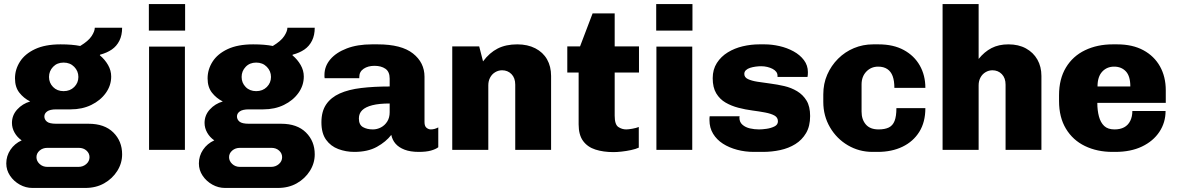

<svg xmlns="http://www.w3.org/2000/svg" viewBox="-20 -740 5811 948"><path d="M140 188Q107 188 77.5 171.5Q48 155 29.5 127.5Q11 100 11 67Q11 30 31.5 -0.5Q52 -31 87 -47Q65 -62 52 -85Q39 -108 39 -133Q39 -171 65 -199.5Q91 -228 129 -239Q97 -255 75.5 -282.5Q54 -310 54 -353Q54 -397 78.5 -435.5Q103 -474 153 -497.5Q203 -521 279 -521Q308 -521 332 -519Q356 -517 376 -513Q417 -538 432.5 -562Q448 -586 448 -603H583Q583 -566 569.5 -539Q556 -512 532 -495.5Q508 -479 474 -470L473 -467Q498 -446 513.5 -419Q529 -392 529 -362Q529 -318 502.5 -281Q476 -244 431 -222Q386 -200 329 -200H258Q227 -200 213 -190Q199 -180 199 -165Q199 -150 211.5 -139.5Q224 -129 258 -129H417Q496 -129 539.5 -86Q583 -43 583 22Q583 66 559 104Q535 142 494.5 165Q454 188 401 188ZM214 84H367Q390 84 406 70Q422 56 422 36Q422 17 407 3.5Q392 -10 369 -10H214Q191 -10 175.5 3.5Q160 17 160 36Q160 55 175.5 69.5Q191 84 214 84ZM294 -290Q326 -290 346.5 -310.5Q367 -331 367 -360Q367 -389 346.5 -410Q326 -431 294 -431Q262 -431 242 -410Q222 -389 222 -360Q222 -331 242 -310.5Q262 -290 294 -290Z M716 0V-510H893V0ZM715 -589V-720H894V-589Z M1091 188Q1058 188 1028.5 171.5Q999 155 980.5 127.5Q962 100 962 67Q962 30 982.5 -0.5Q1003 -31 1038 -47Q1016 -62 1003 -85Q990 -108 990 -133Q990 -171 1016 -199.5Q1042 -228 1080 -239Q1048 -255 1026.5 -282.5Q1005 -310 1005 -353Q1005 -397 1029.5 -435.5Q1054 -474 1104 -497.5Q1154 -521 1230 -521Q1259 -521 1283 -519Q1307 -517 1327 -513Q1368 -538 1383.5 -562Q1399 -586 1399 -603H1534Q1534 -566 1520.5 -539Q1507 -512 1483 -495.5Q1459 -479 1425 -470L1424 -467Q1449 -446 1464.5 -419Q1480 -392 1480 -362Q1480 -318 1453.5 -281Q1427 -244 1382 -222Q1337 -200 1280 -200H1209Q1178 -200 1164 -190Q1150 -180 1150 -165Q1150 -150 1162.5 -139.5Q1175 -129 1209 -129H1368Q1447 -129 1490.5 -86Q1534 -43 1534 22Q1534 66 1510 104Q1486 142 1445.5 165Q1405 188 1352 188ZM1165 84H1318Q1341 84 1357 70Q1373 56 1373 36Q1373 17 1358 3.5Q1343 -10 1320 -10H1165Q1142 -10 1126.5 3.5Q1111 17 1111 36Q1111 55 1126.5 69.5Q1142 84 1165 84ZM1245 -290Q1277 -290 1297.5 -310.5Q1318 -331 1318 -360Q1318 -389 1297.5 -410Q1277 -431 1245 -431Q1213 -431 1193 -410Q1173 -389 1173 -360Q1173 -331 1193 -310.5Q1213 -290 1245 -290Z M1729 10Q1688 10 1650.5 -4Q1613 -18 1590 -50Q1567 -82 1567 -136Q1567 -190 1590.5 -224.5Q1614 -259 1657.5 -278.5Q1701 -298 1763.5 -305.5Q1826 -313 1904 -313V-352Q1904 -386 1883 -400.5Q1862 -415 1829 -415Q1797 -415 1775.5 -400.5Q1754 -386 1754 -360V-354H1583Q1582 -357 1582 -361.5Q1582 -366 1582 -370Q1582 -413 1611 -447Q1640 -481 1692.5 -501Q1745 -521 1816 -521H1845Q1962 -521 2019 -476Q2076 -431 2076 -361V-137Q2076 -117 2086 -109Q2096 -101 2107 -101Q2116 -101 2125.5 -103.5Q2135 -106 2144 -111V-13Q2131 -3 2107.5 3.5Q2084 10 2048 10Q2006 10 1977.5 -1Q1949 -12 1933 -30.5Q1917 -49 1912 -74Q1886 -40 1841 -15Q1796 10 1729 10ZM1821 -101Q1842 -101 1861 -111Q1880 -121 1892 -140Q1904 -159 1904 -186V-229Q1852 -229 1818.5 -220.5Q1785 -212 1768.5 -196Q1752 -180 1752 -155Q1752 -124 1772 -112.5Q1792 -101 1821 -101Z M2213 0V-511H2346L2365 -437Q2397 -480 2437.5 -500.5Q2478 -521 2534 -521Q2585 -521 2623 -501.5Q2661 -482 2681 -447Q2701 -412 2701 -365V0H2524V-322Q2524 -355 2505.5 -374Q2487 -393 2459 -393Q2441 -393 2425 -383.5Q2409 -374 2400 -357Q2391 -340 2391 -319V0Z M3009 11Q2959 11 2920 -1.5Q2881 -14 2859 -44Q2837 -74 2837 -126V-382H2781V-511H2844L2906 -674H3015V-511H3135V-382H3015V-169Q3015 -125 3033 -113Q3051 -101 3072 -101Q3083 -101 3102.5 -104.5Q3122 -108 3134 -113V-11Q3119 -4 3095.5 1Q3072 6 3049 8.5Q3026 11 3009 11Z M3221 0V-510H3398V0ZM3220 -589V-720H3399V-589Z M3702 10Q3659 10 3619.5 -0.5Q3580 -11 3549.5 -30.5Q3519 -50 3501 -79.5Q3483 -109 3483 -147Q3483 -152 3483 -156Q3483 -160 3484 -166H3632Q3631 -163 3631 -161.5Q3631 -160 3631 -158Q3631 -137 3646 -124Q3661 -111 3683 -106Q3705 -101 3728 -101Q3743 -101 3764.5 -104Q3786 -107 3803.5 -115.5Q3821 -124 3821 -141Q3821 -160 3804 -169.5Q3787 -179 3758 -184.5Q3729 -190 3694.5 -194.5Q3660 -199 3625.5 -208Q3591 -217 3562.5 -233.5Q3534 -250 3516.5 -279Q3499 -308 3499 -354Q3499 -397 3519.5 -429Q3540 -461 3573.5 -481.5Q3607 -502 3647.5 -511.5Q3688 -521 3729 -521H3756Q3791 -521 3828.5 -512.5Q3866 -504 3898 -486.5Q3930 -469 3949.5 -443Q3969 -417 3969 -384Q3969 -377 3968.5 -370.5Q3968 -364 3967 -360H3819V-366Q3819 -377 3812.5 -385.5Q3806 -394 3794.5 -400Q3783 -406 3768.5 -409.5Q3754 -413 3738 -413Q3725 -413 3710.5 -411Q3696 -409 3683.5 -405Q3671 -401 3663 -393.5Q3655 -386 3655 -375Q3655 -358 3673 -349.5Q3691 -341 3719.5 -336.5Q3748 -332 3783 -327.5Q3818 -323 3852.5 -315Q3887 -307 3916 -289.5Q3945 -272 3962.5 -243Q3980 -214 3980 -167Q3980 -117 3960 -83Q3940 -49 3907 -28.5Q3874 -8 3832.5 1Q3791 10 3747 10Z M4288 10Q4222 10 4166.5 -22.5Q4111 -55 4078 -111.5Q4045 -168 4045 -237V-274Q4045 -327 4064.5 -371.5Q4084 -416 4118 -450Q4152 -484 4196.5 -502.5Q4241 -521 4291 -521H4318Q4391 -521 4442.5 -493Q4494 -465 4521.5 -416.5Q4549 -368 4549 -306H4396Q4396 -341 4387.5 -364Q4379 -387 4361 -399Q4343 -411 4316 -411Q4281 -411 4257.5 -386.5Q4234 -362 4234 -323V-189Q4234 -150 4255 -125.5Q4276 -101 4318 -101Q4349 -101 4368.5 -110.5Q4388 -120 4397 -143Q4406 -166 4406 -206H4549Q4549 -137 4519 -89Q4489 -41 4436 -15.5Q4383 10 4314 10Z M4634 0V-720H4812V-449Q4840 -484 4875.5 -502.5Q4911 -521 4959 -521Q5009 -521 5045.5 -501Q5082 -481 5102 -446Q5122 -411 5122 -365V0H4945V-322Q4945 -355 4926.5 -374Q4908 -393 4880 -393Q4862 -393 4846 -383.5Q4830 -374 4821 -357Q4812 -340 4812 -319V0Z M5473 10Q5397 10 5337 -19Q5277 -48 5243 -104.5Q5209 -161 5209 -241V-270Q5209 -350 5243 -406.5Q5277 -463 5337.5 -492Q5398 -521 5474 -521H5496Q5572 -521 5625.5 -492Q5679 -463 5707.5 -412Q5736 -361 5736 -294V-232H5398Q5398 -195 5406 -165Q5414 -135 5432 -118Q5450 -101 5483 -101Q5511 -101 5530.5 -111.5Q5550 -122 5560.5 -143Q5571 -164 5571 -192H5735Q5735 -135 5704.5 -89Q5674 -43 5618.5 -16.5Q5563 10 5487 10ZM5399 -313H5561Q5561 -364 5539 -387.5Q5517 -411 5481 -411Q5445 -411 5422 -386Q5399 -361 5399 -313Z"/></svg>

Font: Chivo Medium ExtraBold
Style: Regular
Weight: 800
Version: Version 2.002